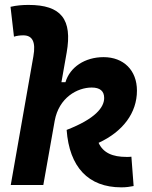

<svg xmlns="http://www.w3.org/2000/svg" viewBox="-20 -763 626 792"><path d="M480.5 9.8C501.5 9.8 516.1 7.3 531.2 4.4L522 -116.7C515.6 -115.7 511.7 -115.7 502 -115.7C444.3 -115.7 405.8 -132.3 386.7 -173.8C487.3 -220.2 544.9 -297.4 544.9 -389.2C544.9 -472.7 490.2 -527.3 407.2 -527.3C330.1 -527.3 268.1 -485.8 250 -423.8H233.4L254.9 -545.4C279.3 -683.6 232.4 -742.7 97.7 -742.7C72.8 -742.7 47.9 -740.7 23.4 -734.9L37.6 -611.8C50.3 -615.7 63.5 -617.2 76.2 -617.2C113.3 -617.2 128.4 -590.8 117.7 -530.8L24.4 0H158.7L205.6 -264.6C223.1 -360.8 299.3 -401.9 358.4 -401.9C392.6 -401.9 409.7 -387.2 409.7 -358.9C409.7 -319.8 373 -272.9 254.9 -227.1C266.1 -74.2 343.8 9.8 480.5 9.8Z"/></svg>

Font: Cascadia Mono NF
Style: Bold Italic
Weight: 700
Italic angle: -10°
Monospace: yes
Designer: Aaron Bell
Foundry: Saja Typeworks
Version: Version 2404.023